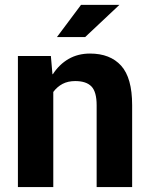

<svg xmlns="http://www.w3.org/2000/svg" viewBox="-20 -754 604 774"><path d="M185.1 -528.3 191.4 -455.1 192.9 -454.6Q218.8 -494.6 256.6 -516.4Q294.4 -538.1 342.8 -538.1Q424.3 -538.1 468.5 -489Q512.7 -439.9 512.7 -330.1V0H369.6V-329.6Q369.6 -383.8 348.6 -405.5Q327.6 -427.2 283.2 -427.2Q253.9 -427.2 232.2 -415.8Q210.4 -404.3 194.8 -383.3V0H52.2V-528.3ZM306.6 -734.4H461.4L323.2 -604.5H209.5Z"/></svg>

Font: Roboto Web
Style: Bold
Weight: 700
Designer: Google
Version: Version 1.200310; 2013